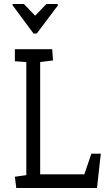

<svg xmlns="http://www.w3.org/2000/svg" viewBox="-20 -936 536 956"><path d="M45 -916H99L155 -858L211 -916H266L269 -910L163 -769H147L41 -912ZM61 0 54 -56 111 -64V-627L54 -631V-691H240L244 -635L180 -627V-68H400L435 -171H482L463 0Z"/></svg>

Font: Kreon Light Light
Style: Regular
Weight: 300
Version: Version 2.002